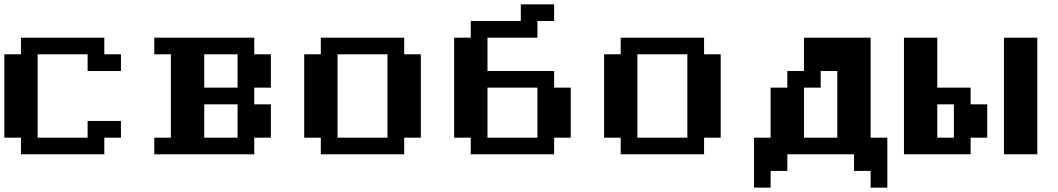

<svg xmlns="http://www.w3.org/2000/svg" viewBox="-20 -712 4883 886"><path d="M76.7 0V-76.7H0V-461.4H76.7V-538.1H461.4V-461.4H538.1V-384.3H384.3V-461.4H153.8V-76.7H384.3V-153.8H538.1V-76.7H461.4V0Z M1076.2 -76.7V-230.5H922.4V-76.7ZM1076.2 -307.6V-461.4H922.4V-307.6ZM691.9 0V-76.7H768.6V-461.4H691.9V-538.1H1153.3V-461.4H1230V-307.6H1153.3V-230.5H1230V-76.7H1153.3V0Z M1768.1 -76.7V-461.4H1537.6V-76.7ZM1460.4 0V-76.7H1383.8V-461.4H1460.4V-538.1H1845.2V-461.4H1921.9V-76.7H1845.2V0Z M2460 -76.7V-307.6H2229.5V-76.7ZM2152.3 0V-76.7H2075.7V-538.1H2152.3V-615.2H2383.3V-691.9H2537.1V-615.2H2460V-538.1H2229.5V-384.3H2537.1V-307.6H2613.8V-76.7H2537.1V0Z M3151.9 -76.7V-461.4H2921.4V-76.7ZM2844.2 0V-76.7H2767.6V-461.4H2844.2V-538.1H3229V-461.4H3305.7V-76.7H3229V0Z M3843.8 -76.7V-384.3H3767.1V-307.6H3689.9V-76.7ZM3459.5 153.8V-76.7H3536.1V-307.6H3613.3V-384.3H3689.9V-538.1H3997.6V-76.7H4074.7V153.8H3997.6V76.7H3920.9V0H3613.3V76.7H3536.1V153.8Z M4381.8 -76.7V-230.5H4305.2V-76.7ZM4151.4 0V-538.1H4305.2V-307.6H4459V-230.5H4535.6V-76.7H4459V0ZM4612.8 0V-538.1H4766.6V0Z"/></svg>

Font: Good Old DOS
Style: Regular
Weight: 400
Designer: Vasily Draigo
Foundry: Vasily Draigo
Version: 1.0